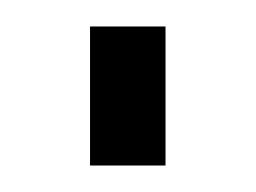

<svg xmlns="http://www.w3.org/2000/svg" viewBox="-20 -125 193 145"><path d="M48 0H105V-105H48Z"/></svg>

Font: Aspekta 200
Style: Regular
Weight: 200
Designer: Ivo Dolenc
Version: Version 2.000